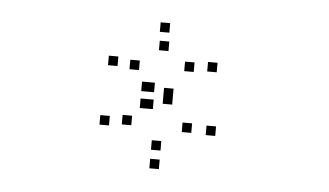

<svg xmlns="http://www.w3.org/2000/svg" viewBox="-34 -890 688 402"><g transform="rotate(5 310.0 -689.0)"><path d="M207 -743V-763H187V-743ZM252.5 -738.5V-758.5H232.5V-738.5ZM310.5 -783.5V-803.5H290.5V-783.5ZM367 -744.5V-764.5H347V-744.5ZM288 -695V-715H268V-695ZM281 -695V-715H261V-695ZM281 -659.5V-679.5H261V-659.5ZM288.5 -659.5V-679.5H268.5V-659.5ZM373 -617V-637H353V-617ZM312 -574.5V-594.5H292V-574.5ZM246.5 -622V-642H226.5V-622ZM200 -617.5V-637.5H180V-617.5ZM312 -535.5V-555.5H292V-535.5ZM423.5 -615V-635H403.5V-615ZM328 -686V-706H308V-686ZM328 -672.5V-692.5H308V-672.5ZM415 -748V-768H395V-748ZM309 -822V-842H289V-822Z"/></g></svg>

Font: Monaspace Neon Dots Var
Style: Regular
Weight: 400
Designer: Riley Cran and the Lettermatic Team
Version: Version 1.100 (Monaspace Neon Dots)